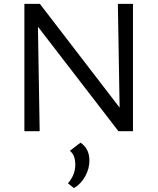

<svg xmlns="http://www.w3.org/2000/svg" viewBox="-20 -678 814 992"><path d="M589 -658H667V0H592L176 -540L185 0H106V-658H186L598 -122ZM396 59Q442 90 442 152Q442 193 420.5 232.5Q399 272 362 294L331 269Q369 226 369 173Q369 123 341 101Z"/></svg>

Font: EauTestText Medium
Style: Regular
Weight: 500
Designer: Christian Thalmann (Catharsis Fonts)
Version: Version 0.001;PS 000.001;hotconv 1.0.88;makeotf.lib2.5.64775